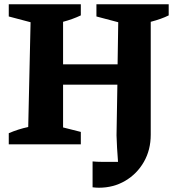

<svg xmlns="http://www.w3.org/2000/svg" viewBox="-20 -675 823 898"><path d="M21 0V-52Q65 -71 112 -81L123 -571L21 -598V-655H358V-603Q320 -585 275 -573V-374H530L533 -571L431 -598V-655H769V-603Q735 -586 685 -573V-45Q685 26 653 82Q621 138 566 170.5Q511 203 443 203Q436 203 428.5 202.5Q421 202 413 201V80Q434 82 455 82Q476 82 497 82Q506 82 514.5 82Q523 82 532 82Q529 47 527.5 16.5Q526 -14 525 -42L529 -279H275V-79L358 -58V0Z"/></svg>

Font: Piazzolla
Style: Bold
Weight: 700
Designer: Juan Pablo del Peral
Foundry: Huerta Tipografica
Version: Version 1.330